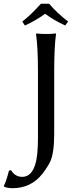

<svg xmlns="http://www.w3.org/2000/svg" viewBox="-61 -825 401 1017"><path d="M199.2 -805.2Q240.7 -756.3 299.8 -710.9L284.2 -689.9Q222.2 -718.8 178.2 -752Q127.4 -715.3 70.8 -689.9L57.1 -710.9Q100.6 -744.1 155.8 -805.2ZM140.1 -95.2V-444.8Q140.1 -573.7 129.9 -645L131.8 -647.9Q149.9 -645 183.1 -645Q216.8 -645 234.9 -647.9L235.8 -645Q226.1 -578.1 226.1 -444.8V-117.2Q226.1 -15.1 205.6 29.8Q192.9 57.1 163.1 96.2Q103 171.9 4.9 171.9Q-25.4 171.4 -40 163.1L-41 160.2Q-28.8 138.2 -13.2 78.1L-2 77.1Q18.6 111.3 56.2 111.8Q133.8 111.8 139.2 -51.3Q140.1 -70.8 140.1 -95.2Z"/></svg>

Font: Linux Biolinum O
Style: Regular
Weight: 400
Designer: Philipp H. Poll
Foundry: Philipp H. Poll
Version: Version 1.0.4